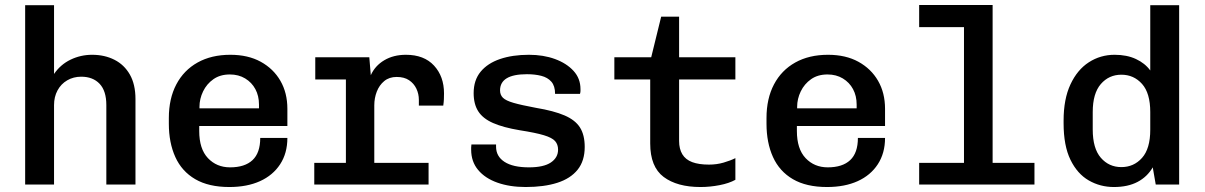

<svg xmlns="http://www.w3.org/2000/svg" viewBox="-20 -741 4840 771"><path d="M81 0V-720H197V-444Q223 -482 263.5 -501.5Q304 -521 350 -521Q400 -521 439.5 -501Q479 -481 501.5 -441.5Q524 -402 524 -343V0H407V-319Q407 -376 380 -404.5Q353 -433 306 -433Q275 -433 250 -418.5Q225 -404 211 -378Q197 -352 197 -319V0Z M901 10Q818 10 764 -21.5Q710 -53 684 -110.5Q658 -168 658 -244V-267Q658 -345 688 -402Q718 -459 773.5 -490Q829 -521 905 -521Q976 -521 1027 -493Q1078 -465 1106 -416.5Q1134 -368 1134 -304V-235H780V-215Q780 -143 815 -106Q850 -69 904 -69Q963 -69 994 -98Q1025 -127 1025 -187H1134Q1134 -126 1105 -81.5Q1076 -37 1024 -13.5Q972 10 901 10ZM781 -306H1020V-321Q1020 -356 1005.5 -383Q991 -410 964.5 -426Q938 -442 903 -442Q864 -442 837 -423Q810 -404 795.5 -374Q781 -344 781 -312Z M1369 0V-422H1246V-511H1463L1469 -439Q1486 -477 1523 -499Q1560 -521 1610 -521Q1683 -521 1723 -477.5Q1763 -434 1763 -366Q1763 -354 1762.5 -342.5Q1762 -331 1760 -317H1662V-340Q1662 -364 1652 -385Q1642 -406 1622.5 -419Q1603 -432 1573 -432Q1543 -432 1523 -415.5Q1503 -399 1493 -373Q1483 -347 1483 -318V0ZM1242 0V-87H1701V0Z M2091 10Q2027 10 1977.5 -7.5Q1928 -25 1900 -58.5Q1872 -92 1872 -140Q1872 -143 1872 -148.5Q1872 -154 1873 -161H1972V-152Q1972 -113 2006 -91Q2040 -69 2104 -69Q2163 -69 2192 -88.5Q2221 -108 2221 -140Q2221 -161 2209 -174.5Q2197 -188 2164 -198Q2131 -208 2067 -218Q2001 -229 1960 -247Q1919 -265 1900.5 -294Q1882 -323 1882 -367Q1882 -419 1910 -453Q1938 -487 1988 -504Q2038 -521 2104 -521Q2162 -521 2208.5 -504Q2255 -487 2283 -456.5Q2311 -426 2311 -383Q2311 -380 2311 -375.5Q2311 -371 2309 -364H2209Q2209 -396 2194 -413Q2179 -430 2153.5 -436.5Q2128 -443 2096 -443Q1988 -443 1988 -378Q1988 -360 1999.5 -348.5Q2011 -337 2042 -328Q2073 -319 2132 -308Q2204 -296 2247 -277.5Q2290 -259 2309 -229Q2328 -199 2328 -151Q2328 -95 2299.5 -59.5Q2271 -24 2218 -7Q2165 10 2091 10Z M2793 10Q2699 10 2645 -30.5Q2591 -71 2591 -165V-422H2447V-511H2595L2635 -674H2707V-511H2933V-422H2707V-175Q2707 -143 2720 -121.5Q2733 -100 2759.5 -90Q2786 -80 2827 -80Q2858 -80 2885.5 -88Q2913 -96 2933 -106V-19Q2908 -5 2869.5 2.5Q2831 10 2793 10Z M3301 10Q3218 10 3164 -21.5Q3110 -53 3084 -110.5Q3058 -168 3058 -244V-267Q3058 -345 3088 -402Q3118 -459 3173.5 -490Q3229 -521 3305 -521Q3376 -521 3427 -493Q3478 -465 3506 -416.5Q3534 -368 3534 -304V-235H3180V-215Q3180 -143 3215 -106Q3250 -69 3304 -69Q3363 -69 3394 -98Q3425 -127 3425 -187H3534Q3534 -126 3505 -81.5Q3476 -37 3424 -13.5Q3372 10 3301 10ZM3181 -306H3420V-321Q3420 -356 3405.5 -383Q3391 -410 3364.5 -426Q3338 -442 3303 -442Q3264 -442 3237 -423Q3210 -404 3195.5 -374Q3181 -344 3181 -312Z M3851 0V-632H3671V-721H3966V0ZM3671 0V-87H4134V0Z M4453 10Q4398 10 4352 -16.5Q4306 -43 4278.5 -99.5Q4251 -156 4251 -246V-257Q4251 -343 4278.5 -402Q4306 -461 4352.5 -491Q4399 -521 4456 -521Q4505 -521 4541.5 -504Q4578 -487 4599 -458V-720H4715V0H4621L4609 -69Q4587 -31 4548 -10.5Q4509 10 4453 10ZM4483 -70Q4533 -70 4566 -107Q4599 -144 4599 -220V-291Q4599 -367 4566 -404Q4533 -441 4483 -441Q4433 -441 4400.5 -403.5Q4368 -366 4368 -291V-221Q4368 -145 4400.5 -107.5Q4433 -70 4483 -70Z"/></svg>

Font: Chivo Mono Medium
Style: Regular
Weight: 500
Monospace: yes
Designer: Hector Gatti
Foundry: Omnibus-Type
Version: Version 1.008